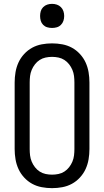

<svg xmlns="http://www.w3.org/2000/svg" viewBox="-20 -968 540 996"><path d="M250 8Q223 8 196.5 3Q170 -2 147 -14.5Q124 -27 105.5 -47Q87 -67 76 -91Q65 -115 60.5 -141.5Q56 -168 56 -195V-540Q56 -567 60.5 -593.5Q65 -620 76 -644Q87 -668 105.5 -688Q124 -708 147 -720.5Q170 -733 196.5 -738Q223 -743 250 -743Q277 -743 303.5 -738Q330 -733 353 -720.5Q376 -708 394.5 -688Q413 -668 424 -644Q435 -620 439.5 -593.5Q444 -567 444 -540V-195Q444 -168 439.5 -141.5Q435 -115 424 -91Q413 -67 394.5 -47Q376 -27 353 -14.5Q330 -2 303.5 3Q277 8 250 8ZM250 -62Q267 -62 283.5 -65.5Q300 -69 314 -78Q328 -87 338.5 -100.5Q349 -114 355.5 -129.5Q362 -145 364 -161.5Q366 -178 366 -195V-540Q366 -557 364 -573.5Q362 -590 355.5 -605.5Q349 -621 338.5 -634.5Q328 -648 314 -657Q300 -666 283.5 -669.5Q267 -673 250 -673Q233 -673 216.5 -669.5Q200 -666 186 -657Q172 -648 161.5 -634.5Q151 -621 144.5 -605.5Q138 -590 136 -573.5Q134 -557 134 -540V-195Q134 -178 136 -161.5Q138 -145 144.5 -129.5Q151 -114 161.5 -100.5Q172 -87 186 -78Q200 -69 216.5 -65.5Q233 -62 250 -62ZM250 -823Q237 -823 225 -826.5Q213 -830 204 -839Q195 -848 191.5 -860Q188 -872 188 -885Q188 -898 191.5 -910Q195 -922 204 -931Q213 -940 225 -944Q237 -948 250 -948Q263 -948 275 -944Q287 -940 296 -931Q305 -922 309 -910Q313 -898 313 -885Q313 -872 309 -860Q305 -848 296 -839Q287 -830 275 -826.5Q263 -823 250 -823Z"/></svg>

Font: Iosevka Fixed
Style: Regular
Weight: 400
Monospace: yes
Designer: Belleve Invis
Foundry: Belleve Invis
Version: Version 33.2.4